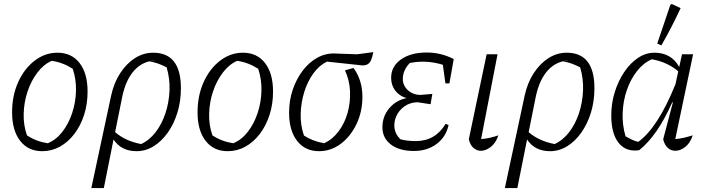

<svg xmlns="http://www.w3.org/2000/svg" viewBox="-20 -755 3573 969"><path d="M193 8Q122 8 81.5 -44.5Q41 -97 41 -188Q41 -272 71.5 -340Q102 -408 154.5 -448.5Q207 -489 270 -489Q341 -489 381.5 -437Q422 -385 422 -293Q422 -230 404.5 -175.5Q387 -121 355.5 -79.5Q324 -38 282.5 -15Q241 8 193 8ZM221 -32Q263 -49 294.5 -89.5Q326 -130 344 -184Q362 -238 363.5 -296.5Q365 -355 347 -408Q297 -440 241 -448Q200 -430 168.5 -388.5Q137 -347 119 -293Q101 -239 99.5 -181Q98 -123 116 -72Q162 -41 221 -32Z M441 194 541 -273Q555 -337 586.5 -385.5Q618 -434 661 -461.5Q704 -489 753 -489Q893 -489 893 -310Q893 -244 875.5 -187Q858 -130 827 -86Q796 -42 755.5 -17Q715 8 669 8Q592 8 553 -51L504 194ZM597 -267 561 -88Q613 -43 692 -28Q734 -47 765.5 -88Q797 -129 815 -183.5Q833 -238 835.5 -298Q838 -358 821 -415Q800 -426 778.5 -434Q757 -442 733 -445L765 -450Q701 -447 658 -400Q615 -353 597 -267Z M1129 8Q1058 8 1017.5 -44.5Q977 -97 977 -188Q977 -272 1007.5 -340Q1038 -408 1090.5 -448.5Q1143 -489 1206 -489Q1277 -489 1317.5 -437Q1358 -385 1358 -293Q1358 -230 1340.5 -175.5Q1323 -121 1291.5 -79.5Q1260 -38 1218.5 -15Q1177 8 1129 8ZM1157 -32Q1199 -49 1230.5 -89.5Q1262 -130 1280 -184Q1298 -238 1299.5 -296.5Q1301 -355 1283 -408Q1233 -440 1177 -448Q1136 -430 1104.5 -388.5Q1073 -347 1055 -293Q1037 -239 1035.5 -181Q1034 -123 1052 -72Q1098 -41 1157 -32Z M1590 8Q1520 8 1479.5 -44Q1439 -96 1439 -186Q1439 -248 1457.5 -302.5Q1476 -357 1508 -399Q1540 -441 1582 -464Q1624 -487 1671 -485L1782 -481L1864 -492Q1856 -450 1844 -437.5Q1832 -425 1812 -425Q1807 -425 1801.5 -425.5Q1796 -426 1789 -427L1630 -444Q1591 -425 1561.5 -384.5Q1532 -344 1515.5 -290.5Q1499 -237 1497.5 -180Q1496 -123 1514 -71Q1556 -43 1616 -32Q1659 -52 1689.5 -93Q1720 -134 1734.5 -186.5Q1749 -239 1746.5 -295Q1744 -351 1721 -400L1764 -412Q1785 -384 1797 -347.5Q1809 -311 1809 -266Q1809 -191 1779 -128.5Q1749 -66 1699.5 -29Q1650 8 1590 8Z M2069 7Q1996 7 1953 -25.5Q1910 -58 1910 -113Q1910 -167 1944 -208Q1978 -249 2032 -260Q1996 -270 1975 -297.5Q1954 -325 1954 -362Q1954 -420 2003.5 -455Q2053 -490 2134 -490Q2205 -490 2270 -457L2248 -334H2228L2215 -428Q2131 -454 2048 -437Q2013 -400 2013 -357Q2013 -323 2039 -299.5Q2065 -276 2102 -276L2162 -281L2153 -229L2087 -239Q2049 -238 2021.5 -218.5Q1994 -199 1980.5 -169.5Q1967 -140 1971 -108.5Q1975 -77 2001 -52Q2035 -43 2078 -43Q2177 -43 2229 -130L2244 -124Q2231 -64 2183.5 -28.5Q2136 7 2069 7Z M2495 -72Q2483 -34 2457.5 -14Q2432 6 2407 6Q2386 6 2369.5 -8.5Q2353 -23 2346 -52L2436 -481H2491L2408 -53Q2454 -57 2495 -72Z M2528 194 2628 -273Q2642 -337 2673.5 -385.5Q2705 -434 2748 -461.5Q2791 -489 2840 -489Q2980 -489 2980 -310Q2980 -244 2962.5 -187Q2945 -130 2914 -86Q2883 -42 2842.5 -17Q2802 8 2756 8Q2679 8 2640 -51L2591 194ZM2684 -267 2648 -88Q2700 -43 2779 -28Q2821 -47 2852.5 -88Q2884 -129 2902 -183.5Q2920 -238 2922.5 -298Q2925 -358 2908 -415Q2887 -426 2865.5 -434Q2844 -442 2820 -445L2852 -450Q2788 -447 2745 -400Q2702 -353 2684 -267Z M3206 3Q3140 13 3102.5 -33.5Q3065 -80 3065 -172Q3065 -235 3083 -291.5Q3101 -348 3131.5 -393Q3162 -438 3201 -463.5Q3240 -489 3283 -489Q3368 -489 3408 -417L3422 -481H3478L3388 -53Q3411 -55 3432.5 -60Q3454 -65 3476 -72Q3464 -34 3439 -14Q3414 6 3388 6Q3367 6 3350.5 -8.5Q3334 -23 3327 -52L3376 -238L3373 -239Q3334 -152 3293 -93Q3252 -34 3206 3ZM3137 -67Q3153 -58 3168.5 -50.5Q3184 -43 3201 -39Q3300 -110 3389 -330L3403 -395Q3350 -441 3270 -456Q3228 -438 3195.5 -397Q3163 -356 3144 -301.5Q3125 -247 3122.5 -186Q3120 -125 3137 -67ZM3318 -526 3297 -535 3363 -730 3370 -735 3415 -714Q3395 -671 3371 -624Q3347 -577 3318 -526Z"/></svg>

Font: Piazzolla Light
Style: Italic
Weight: 300
Italic angle: -11.3°
Designer: Juan Pablo del Peral
Foundry: Huerta Tipografica
Version: Version 1.330